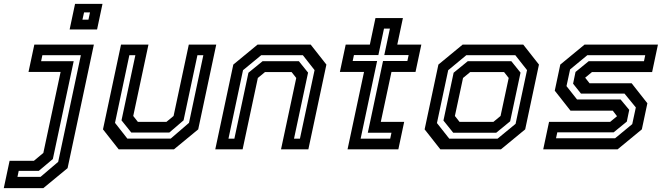

<svg xmlns="http://www.w3.org/2000/svg" viewBox="-128 -770 3420 990"><path d="M-108.5 200 -78.5 59H47L95.5 18.5L184.5 -399H19L49 -540H356L220.5 97L95.5 200ZM-38 142H81L172 64.5L289 -485.5H90.5L84 -454.5H252L144.5 50L72 111H-31.5ZM231 -618 259 -750H400.5L372.5 -618ZM297 -668.5H328L336 -706H305.5Z M484 0 403 -103 496 -540H637.5L559 -172L583 -141.5H730L767 -172L845.5 -540H987L894 -103L769 0ZM528.5 -55.5H752.5L846.5 -136.5L920.5 -485.5H890L818.5 -149.5L745 -86.5H549L498.5 -149.5L570 -485.5H539L465 -136.5Z M982 0 1075 -437 1200 -540H1474L1555 -437L1462 0H1321L1399.5 -368L1375.5 -398.5H1238.5L1201.5 -368L1123 0ZM1050 -55H1080.5L1153 -395L1226 -454.5H1413L1460.5 -395.5L1388 -55H1418.5L1494 -408.5L1433.5 -485.5H1219L1125 -408Z M1664 0 1749 -399H1624.5L1654.5 -540H1779L1808 -677H1949.5L1920.5 -540H2044.5L2014.5 -399H1890.5L1835.5 -141.5H1956L1926 0ZM1731.5 -55H1884L1890.5 -85.5H1768.5L1847 -455.5H1972.5L1979 -486H1853.5L1882.5 -622.5H1852L1823 -486H1697L1690.5 -455.5H1816.5Z M2142.5 0 2061.5 -103 2132.5 -437 2257.5 -540H2570L2651 -437L2580 -103L2455 0ZM2188.5 -55H2437.5L2530.5 -131.5L2589.5 -408.5L2529 -485.5H2276.5L2183 -408L2125 -135.5ZM2209 -85.5 2158.5 -148.5 2211 -395 2284 -454.5H2508.5L2556 -395.5L2502.5 -144.5L2430.5 -85.5ZM2241.5 -141.5H2416L2453 -172L2495 -368L2471 -398.5H2296.5L2259.5 -368L2217.5 -172Z M2673 0 2703 -141.5H3018L3055 -172L3054.5 -169.5L3031.5 -199.5H2813.5L2732.5 -302.5L2761 -437L2886 -540H3264.5L3234.5 -398.5H2924.5L2887.5 -368L2888 -371L2912 -340.5H3129L3210 -237.5L3181.5 -103L3056.5 0ZM2739 -57H3043.5L3132 -130L3150.5 -216L3092 -287.5H2867.5L2827 -338.5L2839.5 -399L2907.5 -454.5H3192.5L3199 -485.5H2900.5L2811.5 -412L2793 -326L2847.5 -257H3072L3116.5 -203.5L3104 -143L3036 -87.5H2745.5Z"/></svg>

Font: Tourney SemiBold
Style: Italic
Weight: 600
Italic angle: -12°
Version: Version 1.015